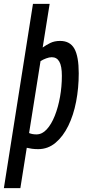

<svg xmlns="http://www.w3.org/2000/svg" viewBox="-55 -760 442 990"><path d="M-35 210 115 -740H201L165 -515Q183 -528 204.5 -538.5Q226 -549 255 -549Q306 -549 328.5 -509Q351 -469 351 -382Q351 -306 337.5 -236Q324 -166 297 -111Q270 -56 231 -23.5Q192 9 142 9Q124 9 109.5 7Q95 5 83 2L50 210ZM133 -67Q162 -67 186 -93Q210 -119 227.5 -163Q245 -207 254.5 -260.5Q264 -314 264 -369Q264 -419 251 -442Q238 -465 212 -465Q199 -465 183 -459Q167 -453 154 -445L95 -74Q111 -67 133 -67Z"/></svg>

Font: Georama Condensed Medium
Style: Italic
Weight: 500
Width: 3
Italic angle: -9°
Designer: Jean-Baptiste Levee
Foundry: Production Type
Version: Version 1.000